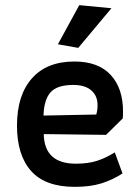

<svg xmlns="http://www.w3.org/2000/svg" viewBox="-20 -719 543 746"><path d="M205 -547 288 -699 413 -687 284 -533ZM46 -231Q46 -349 104 -414.5Q162 -480 269 -480Q362 -480 410 -428Q458 -376 458 -286Q458 -268 457 -259L392 -195L150 -198Q152 -83 275 -83Q322 -83 356.5 -94Q391 -105 426 -127L456 -45Q417 -20 374 -6.5Q331 7 270 7Q156 7 101 -54.5Q46 -116 46 -231ZM354 -274Q359 -290 359 -311Q359 -347 334.5 -368Q310 -389 265 -389Q202 -389 176.5 -360.5Q151 -332 149 -270Z"/></svg>

Font: Athiti SemiBold
Style: Regular
Weight: 600
Designer: CadsonDemak Team
Foundry: CadsonDemak
Version: Version 1.032